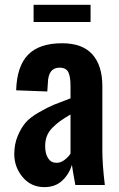

<svg xmlns="http://www.w3.org/2000/svg" viewBox="-20 -766 492 795"><path d="M119.1 -674.8V-746.1H355V-674.8ZM164.1 8.8Q108.4 8.8 73.7 -32.7Q39.1 -74.2 39.1 -127.9Q39.1 -169.4 53.5 -203.4Q67.9 -237.3 86.2 -258.5Q104.5 -279.8 141.1 -300.8Q177.7 -321.8 201.9 -331.8Q226.1 -341.8 272 -358.9V-409.2Q272 -449.2 262.7 -467.5Q253.4 -485.8 226.1 -485.8Q179.7 -485.8 178.2 -421.9L175.8 -387.2L46.9 -392.1Q49.8 -491.7 96.2 -539.3Q142.6 -586.9 236.8 -586.9Q321.8 -586.9 362.8 -540.5Q403.8 -494.1 403.8 -409.2V-142.1Q403.8 -84.5 414.1 0H292Q280.8 -60.5 277.8 -83Q265.6 -43.9 237.1 -17.6Q208.5 8.8 164.1 8.8ZM213.9 -91.8Q231.4 -91.8 247.1 -103.8Q262.7 -115.7 272 -129.9V-292Q246.1 -276.9 229.7 -265.1Q213.4 -253.4 197.5 -237.5Q181.6 -221.7 174.3 -202.9Q167 -184.1 167 -161.1Q167 -128.9 179.4 -110.4Q191.9 -91.8 213.9 -91.8Z"/></svg>

Font: Oswald Medium
Style: Regular
Weight: 500
Designer: Vernon Adams
Foundry: Vernon Adams
Version: Version 4.103